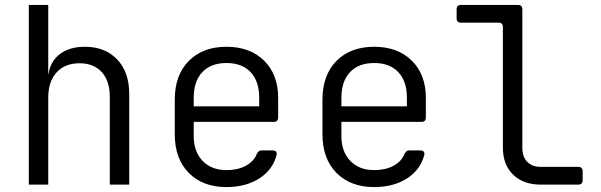

<svg xmlns="http://www.w3.org/2000/svg" viewBox="-20 -750 2440 780"><path d="M97 0V-730H176V-449H177Q185 -502 224 -531Q263 -560 325 -560Q407 -560 456 -508.5Q505 -457 505 -369V0H426V-356Q426 -422 393 -457.5Q360 -493 303 -493Q244 -493 210 -456Q176 -419 176 -353V0Z M900 10Q804 10 747 -47.5Q690 -105 690 -205V-345Q690 -445 747 -502.5Q804 -560 900 -560Q996 -560 1053 -503.5Q1110 -447 1110 -353V-273Q1110 -255 1093 -255H767V-197Q767 -134 803 -96.5Q839 -59 900 -59Q946 -59 978.5 -76.5Q1011 -94 1023 -124Q1030 -139 1042 -139H1087Q1106 -139 1104 -122Q1089 -61 1034 -25.5Q979 10 900 10ZM767 -318H1033V-353Q1033 -420 998 -457Q963 -494 900 -494Q837 -494 802 -457Q767 -420 767 -353Z M1500 10Q1404 10 1347 -47.5Q1290 -105 1290 -205V-345Q1290 -445 1347 -502.5Q1404 -560 1500 -560Q1596 -560 1653 -503.5Q1710 -447 1710 -353V-273Q1710 -255 1693 -255H1367V-197Q1367 -134 1403 -96.5Q1439 -59 1500 -59Q1546 -59 1578.5 -76.5Q1611 -94 1623 -124Q1630 -139 1642 -139H1687Q1706 -139 1704 -122Q1689 -61 1634 -25.5Q1579 10 1500 10ZM1367 -318H1633V-353Q1633 -420 1598 -457Q1563 -494 1500 -494Q1437 -494 1402 -457Q1367 -420 1367 -353Z M2177 0Q2106 0 2064.5 -40.5Q2023 -81 2023 -150V-640Q2023 -658 2005 -658H1853Q1835 -658 1835 -676V-712Q1835 -730 1853 -730H2084Q2102 -730 2102 -712V-150Q2102 -113 2122 -92.5Q2142 -72 2177 -72H2329Q2347 -72 2347 -54V-18Q2347 0 2329 0Z"/></svg>

Font: Pitagon Sans Mono Light
Style: Regular
Weight: 300
Monospace: yes
Designer: Travis Tran
Foundry: Pitagon
Version: Version 1.001; ttfautohint (v1.8.4.7-5d5b);gftools[0.9.26]